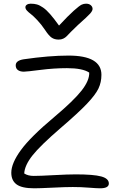

<svg xmlns="http://www.w3.org/2000/svg" viewBox="-20 -1037 636 1037"><path d="M444.8 -1017.1Q460.9 -1017.1 470.5 -1008.8Q480 -1000.5 480 -988.8Q480 -978.5 466.6 -963.4Q453.1 -948.2 400.9 -901.9Q382.8 -885.3 364.7 -866.7Q346.7 -848.1 339.6 -840.8Q332.5 -833.5 321.8 -828.4Q311 -823.2 296.9 -823.2Q274.4 -823.2 259 -833.7Q243.7 -844.2 224.1 -874Q203.6 -904.8 181.6 -928Q159.7 -951.2 147 -960.7Q134.3 -970.2 125.7 -979.5Q117.2 -988.8 117.2 -998Q117.2 -1006.3 125.2 -1011.7Q133.3 -1017.1 146 -1017.1Q165 -1017.1 179.7 -1012.9Q194.3 -1008.8 212.4 -996.3Q230.5 -983.9 251 -960.4Q271.5 -937 298.8 -898.9Q348.6 -952.6 378.9 -979.5Q409.2 -1006.3 420.7 -1011.7Q432.1 -1017.1 444.8 -1017.1ZM165 -20Q98.1 -20 69.6 -41Q41 -62 41 -104Q41 -155.3 93 -226.6Q145 -297.9 273.9 -405.8Q378.4 -493.7 420.9 -548.1Q463.4 -602.5 461.9 -645Q425.8 -668.9 341.8 -668.9Q272 -668.9 197.8 -659.4Q123.5 -649.9 108.9 -649.9Q88.9 -649.9 76.9 -658.4Q64.9 -667 64.9 -684.1Q64.9 -710 107.9 -716.8Q245.6 -736.8 350.1 -736.8Q527.8 -736.8 527.8 -632.8Q527.8 -592.3 511.5 -558.3Q495.1 -524.4 448.7 -475.6Q402.3 -426.8 307.1 -345.2Q197.3 -250.5 155.3 -197.3Q113.3 -144 110.8 -100.1Q131.3 -86.9 162.1 -86.9Q196.8 -86.9 271.5 -91.1Q346.2 -95.2 389.2 -95.2Q485.4 -95.2 526.6 -84Q567.9 -72.8 567.9 -45.9Q567.9 -20 521 -20Q502.4 -20 460.2 -23.4Q418 -26.9 373 -26.9Q333 -26.9 263.4 -23.4Q193.8 -20 165 -20Z"/></svg>

Font: Shantell Sans Bouncy
Style: Regular
Weight: 300
Designer: Stephen Nixon, Anya Danilova, Shantell Martin
Foundry: Arrow Type
Version: Version 1.006;[9816181b4]